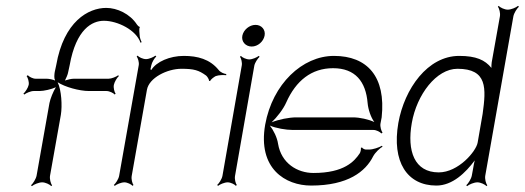

<svg xmlns="http://www.w3.org/2000/svg" viewBox="-20 -623 1793 656"><path d="M60 -303 63 -300C69 -305 85 -312 95 -312H115C130 -312 156 -318 171 -325C162 -311 152 -286 149 -271L105 -23C103 -12 93 4 86 10L89 13C96 7 113 0 124 0C135 0 150 7 155 13L158 10C153 4 149 -12 151 -23L188 -231C193 -262 190 -315 177 -342C201 -326 251 -312 284 -312H344C354 -312 368 -305 372 -300L375 -303C371 -308 367 -323 369 -333C371 -343 380 -358 386 -363L384 -366C378 -361 361 -354 351 -354H232C224 -354 211 -351 202 -348C206 -356 212 -369 213 -377L218 -400C240 -524 295 -552 335 -552C382 -552 446 -520 460 -477L464 -479C461 -485 457 -495 457 -504C457 -507 454 -527 458 -530L456 -532C455 -531 449 -537 448 -539C424 -576 380 -596 343 -596C282 -596 198 -550 172 -400L167 -377C166 -371 164 -355 168 -350V-348C161 -351 148 -354 140 -354H102C92 -354 79 -361 75 -366L71 -363C75 -358 80 -343 78 -333C76 -323 66 -308 60 -303Z M369 9 372 12C378 7 394 0 405 0C415 0 429 7 433 12L436 9C432 4 428 -11 430 -22L482 -316C489 -357 551 -388 600 -388C643 -388 659 -383 684 -365C688 -362 695 -351 694 -347L698 -346C699 -351 711 -360 717 -363C728 -367 745 -367 753 -366V-370C745 -371 733 -376 727 -384C697 -421 655 -432 608 -432C560 -432 514 -412 497 -384L494 -386L497 -400C499 -410 508 -425 514 -430L511 -433C505 -428 489 -421 479 -421C468 -421 454 -428 450 -433L447 -430C451 -425 456 -410 454 -400L387 -22C385 -11 375 4 369 9Z M722 9 725 12C731 7 747 0 758 0C768 0 782 7 786 12L789 9C785 4 781 -11 783 -22L849 -399C851 -409 861 -424 867 -429L864 -432C858 -427 842 -420 832 -420C821 -420 807 -427 803 -432L800 -429C804 -424 808 -409 806 -399L740 -22C738 -11 728 4 722 9ZM808 -501C804 -481 819 -464 840 -464C861 -464 880 -481 884 -501C888 -521 874 -538 853 -538C832 -538 812 -521 808 -501Z M908 -205C926 -222 948 -250 958 -273C991 -347 1044 -390 1118 -390C1194 -390 1230 -344 1236 -271C1238 -249 1247 -222 1259 -206C1240 -215 1209 -222 1186 -222H992C968 -222 932 -215 908 -205ZM886 -197C860 -47 955 11 1043 11C1169 11 1229 -37 1255 -89C1262 -102 1277 -116 1287 -122L1285 -125C1275 -119 1254 -112 1241 -112H1230C1226 -112 1218 -116 1217 -119L1213 -118C1214 -114 1212 -103 1209 -99C1191 -72 1156 -32 1051 -32C996 -32 941 -65 930 -132C927 -153 914 -179 902 -194C922 -185 957 -179 980 -179H1256C1266 -179 1279 -172 1283 -167L1287 -170C1283 -175 1278 -190 1280 -201L1284 -222C1299 -361 1235 -432 1121 -432C1013 -432 911 -336 886 -197Z M1387 -203C1404 -300 1471 -388 1543 -388C1646 -388 1641 -321 1629 -234L1612 -136C1607 -106 1546 -34 1479 -34C1396 -34 1370 -107 1387 -203ZM1341 -203C1318 -70 1371 11 1471 11C1526 11 1571 -33 1602 -75C1600 -67 1598 -57 1597 -50L1592 -23C1590 -12 1580 4 1573 10L1576 13C1583 7 1600 0 1611 0C1622 0 1637 7 1642 13L1645 10C1640 4 1636 -12 1638 -23L1734 -567C1736 -578 1746 -594 1753 -600L1750 -603C1743 -597 1726 -590 1715 -590C1704 -590 1689 -597 1684 -603L1681 -600C1686 -594 1690 -578 1688 -567L1660 -410C1659 -404 1659 -397 1659 -391C1637 -418 1607 -432 1549 -432C1441 -432 1362 -320 1341 -203Z"/></svg>

Font: Armata Saber
Style: RgIta
Weight: 400
Designer: Jasper
Foundry: Cannot Into Space Fonts
Version: Version 0.970